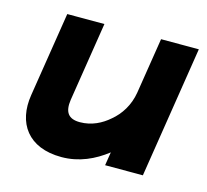

<svg xmlns="http://www.w3.org/2000/svg" viewBox="-73 -515 655 609"><g transform="rotate(15 254.5 -210.5)"><path d="M33 -154C18 -60 66 11 176 11C234 11 283 -12 324 -44L317 0H441L509 -432H385L356 -249C349 -206 327 -172 299 -149C275 -128 243 -111 204 -111C166 -111 152 -131 158 -172L199 -432H77Z"/></g></svg>

Font: Charger Pro
Style: UltraObl
Weight: 900
Designer: Jasper
Foundry: Cannot Into Space Fonts
Version: Version 1.09